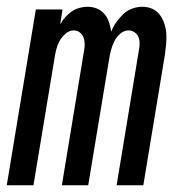

<svg xmlns="http://www.w3.org/2000/svg" viewBox="-28 -548 548 568"><path d="M-8 0 78 -520H157L150 -476Q156 -487 165 -497Q174 -507 184 -514Q194 -521 206.5 -524.5Q219 -528 231 -528Q246 -528 259 -522.5Q272 -517 281 -506.5Q290 -496 294.5 -482Q299 -468 301 -454Q306 -468 315.5 -481.5Q325 -495 336.5 -506Q348 -517 363 -522.5Q378 -528 393 -528Q409 -528 422.5 -522Q436 -516 444.5 -504.5Q453 -493 458 -478.5Q463 -464 464 -449Q465 -434 463.5 -418.5Q462 -403 460 -387L396 0H317L383 -400Q385 -410 385 -420Q385 -430 381.5 -438.5Q378 -447 370 -452.5Q362 -458 352 -458Q339 -458 327.5 -448Q316 -438 310 -425.5Q304 -413 300.5 -400Q297 -387 295 -374L233 0H155L221 -400Q223 -410 222.5 -420Q222 -430 218.5 -438.5Q215 -447 207.5 -452.5Q200 -458 190 -458Q177 -458 165.5 -448Q154 -438 147.5 -425.5Q141 -413 138 -400Q135 -387 133 -374L71 0Z"/></svg>

Font: Iosevka Custom
Style: Italic
Weight: 400
Italic angle: -9°
Monospace: yes
Designer: Belleve Invis
Foundry: Belleve Invis
Version: Version 30.3.3; ttfautohint (v1.8.3)